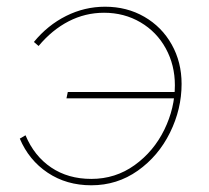

<svg xmlns="http://www.w3.org/2000/svg" viewBox="-20 -547 624 572"><path d="M39 -134 56 -144Q82 -82 132.5 -48Q183 -14 252 -14Q324 -14 381 -55Q438 -96 469.5 -160.5Q501 -225 501 -293Q501 -353 474 -402.5Q447 -452 398.5 -480.5Q350 -509 290 -509Q234 -509 184.5 -483.5Q135 -458 95 -410L81 -422Q122 -472 177 -499.5Q232 -527 293 -527Q358 -527 410 -497Q462 -467 491.5 -414.5Q521 -362 521 -297Q521 -222 486.5 -152Q452 -82 390.5 -38.5Q329 5 252 5Q178 5 122 -32.5Q66 -70 39 -134ZM182 -273H504L500 -254H178Z"/></svg>

Font: Fixel Italic Variable 20240409 Display Thin
Style: Italic
Weight: 100
Italic angle: -10°
Designer: AlfaBravo + MacPaw
Foundry: Kyrylo Tkachov, Marchela Mozhyna, Serhii Makarenko, Maria Weinstein, Zakhar Kryvoshyya
Version: Version 1.211;Glyphs 3.2 (3225)